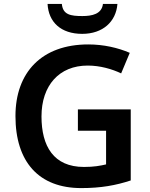

<svg xmlns="http://www.w3.org/2000/svg" viewBox="-20 -951 766 981"><path d="M580 -931H506C500 -879 450 -869 401 -869C342 -869 301 -875 296 -931H223C228 -838 291 -778 400 -778C505 -778 573 -840 580 -931ZM378 -392V-283H522V-111C492 -104 460 -98 409 -98C254 -98 192 -204 192 -356C192 -514 282 -616 428 -616C492 -616 553 -598 599 -576L643 -681C583 -707 509 -724 431 -724C193 -724 59 -581 59 -358C59 -123 179 10 395 10C496 10 572 -4 648 -29V-392Z"/></svg>

Font: Noto Sans Sinhala SemiBold
Style: Regular
Weight: 600
Designer: Jelle Bosma - Monotype Design Team
Foundry: Monotype Imaging Inc.
Version: Version 2.006